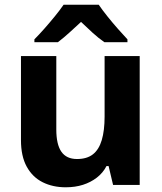

<svg xmlns="http://www.w3.org/2000/svg" viewBox="-20 -785 686 815"><path d="M573 -547V0H460L441 -80H432Q417 -51 391 -31Q365 -11 332 -0.5Q299 10 259 10Q204 10 161 -11.5Q118 -33 93.5 -77.5Q69 -122 69 -190V-547H219V-235Q219 -172 240.5 -141Q262 -110 307 -110Q349 -110 374.5 -130Q400 -150 412 -190.5Q424 -231 424 -290V-547ZM399 -765Q414 -743 436 -715.5Q458 -688 481 -662Q504 -636 521 -618V-606H423Q397 -624 372.5 -646.5Q348 -669 324 -692Q299 -669 275.5 -647.5Q252 -626 226 -606H126V-618Q145 -637 168 -663Q191 -689 213 -716Q235 -743 250 -765Z"/></svg>

Font: Noto Sans Hebrew Thin
Style: Bold
Weight: 700
Version: Version 3.001